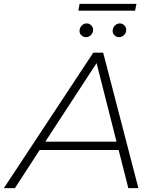

<svg xmlns="http://www.w3.org/2000/svg" viewBox="-67 -972 792 992"><path d="M-47 0 415 -700H466L648 0H596L546 -197H138L10 0ZM167 -240H535L432 -646ZM377 -780Q364 -780 354 -789Q344 -798 344 -812Q344 -828 355 -839.5Q366 -851 381 -851Q394 -851 404 -841.5Q414 -832 414 -818Q414 -802 403 -791Q392 -780 377 -780ZM548 -780Q535 -780 525 -789Q515 -798 515 -812Q515 -828 526 -839.5Q537 -851 552 -851Q565 -851 575 -841.5Q585 -832 585 -818Q585 -802 574 -791Q563 -780 548 -780ZM338 -917 344 -952H638L631 -917Z"/></svg>

Font: Montserrat Light
Style: Italic
Weight: 300
Italic angle: -11.3°
Designer: Julieta Ulanovsky
Foundry: Julieta Ulanovsky
Version: Version 9.000; ttfautohint (v1.8.4.7-5d5b)